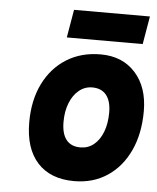

<svg xmlns="http://www.w3.org/2000/svg" viewBox="-52 -742 654 799"><g transform="rotate(5 275.5 -343.0)"><path d="M287 12Q188 12 134 -47.2Q80 -106.5 80 -216Q80 -308 114 -377Q148 -446 209.2 -484.5Q270.5 -523 352 -523Q443 -523 497 -463.2Q551 -403.5 551 -303Q551 -209 518 -138Q485 -67 425.5 -27.5Q366 12 287 12ZM301 -130Q333 -130 357 -149.5Q381 -169 394.5 -204Q408 -239 408 -285Q408 -332.5 387.8 -357.8Q367.5 -383 329 -383Q298 -383 273.8 -363.2Q249.5 -343.5 235.8 -309Q222 -274.5 222 -230Q222 -180.5 242 -155.2Q262 -130 301 -130ZM205 -581 225 -698H542L522 -581Z"/></g></svg>

Font: Overpass Black
Style: Italic
Weight: 900
Italic angle: -10°
Designer: Delve Withrington, Dave Bailey, Thomas Jockin
Foundry: Delve Fonts LLC
Version: Version 4.000